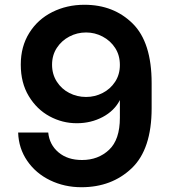

<svg xmlns="http://www.w3.org/2000/svg" viewBox="-20 -778 717 804"><path d="M615 -430V-325Q615 -153 531.5 -73.5Q448 6 321 6Q250 6 190 -23Q130 -52 94 -104.5Q58 -157 56 -223H182Q187 -172 225 -140Q263 -108 323 -108H324Q391 -108 436.5 -150.5Q482 -193 482 -285V-359Q459 -314 410 -288Q361 -262 302 -262H301Q241 -262 187.5 -291Q134 -320 100.5 -375.5Q67 -431 67 -507V-508Q67 -583 102.5 -640Q138 -697 199 -727.5Q260 -758 333 -758H334Q456 -758 535.5 -679.5Q615 -601 615 -430ZM482 -506Q482 -547 462 -577.5Q442 -608 409.5 -625Q377 -642 341 -642H340Q303 -642 270.5 -625Q238 -608 218 -577.5Q198 -547 198 -507Q198 -467 218 -436Q238 -405 270.5 -388.5Q303 -372 340 -372H341Q377 -372 409.5 -388.5Q442 -405 462 -435.5Q482 -466 482 -506Z"/></svg>

Font: 카카오 큰글씨 ExtraBold
Style: Regular
Weight: 800
Designer: Park Young-rak; Lee Sang-min; Kim Jung-jin; Min Bon; Park Min-gyu;
Foundry: Kakao Corporation
Version: Version 2.003